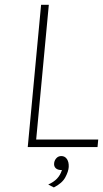

<svg xmlns="http://www.w3.org/2000/svg" viewBox="-20 -628 440 820"><path d="M98.5 0 155.5 -607.5H188.5L134.5 -32H399.5L396.5 0ZM210 172.5 186 160Q209 150 223.5 134.8Q238 119.5 244.5 98Q227.5 99 218.2 90.5Q209 82 211.5 66.5Q213.5 55 221.5 46.8Q229.5 38.5 242 38.5Q257 38.5 265.8 51.2Q274.5 64 273.5 85Q272.5 104 259 129.2Q245.5 154.5 210 172.5Z"/></svg>

Font: Karla ExtraLight
Style: Italic
Weight: 250
Italic angle: -8°
Designer: Jonathan Pinhorn
Version: Version 2.004;gftools[0.9.33]